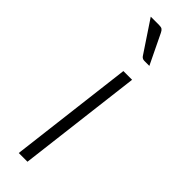

<svg xmlns="http://www.w3.org/2000/svg" viewBox="-248 -720 724 724"><g transform="rotate(45 114.0 -358.0)"><path d="M167 -497.5 106.5 0H60L120.5 -497.5ZM93 -715.5Q104.5 -715.5 109.5 -711.8Q114.5 -708 118.5 -699.5L176 -580.5H149.5Q139 -580.5 133 -588.5L48.5 -715.5Z"/></g></svg>

Font: Lato TR Light
Style: Italic
Weight: 300
Italic angle: -12°
Designer: Lukasz Dziedzic
Foundry: Lukasz Dziedzic
Version: Version 1.104 2013